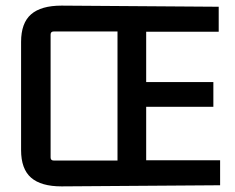

<svg xmlns="http://www.w3.org/2000/svg" viewBox="-20 -659 837 683"><path d="M763 0 199 4Q126 4 90.5 -27Q55 -58 55 -125V-510Q55 -577 90.5 -608Q126 -639 199 -639L758 -635V-546H485L500 -562V-351L485 -367H739V-279H484L500 -294V-73L485 -89H763ZM413 -88 398 -71V-562L414 -547H171Q160 -547 160 -536V-99Q160 -88 171 -88Z"/></svg>

Font: Gemunu Libre ExtraLight SemiBold
Style: Regular
Weight: 600
Version: Version 1.100